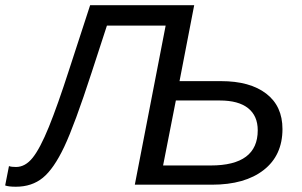

<svg xmlns="http://www.w3.org/2000/svg" viewBox="-73 -708 1159 736"><path d="M562 -609.9H336.9L278.3 -430.2Q212.9 -229 173.1 -145Q133.3 -61 91.3 -26.6Q49.3 7.8 -12.2 7.8Q-40.5 7.8 -53.2 2.9L-38.6 -71.3Q-29.3 -67.9 -11.7 -67.9Q23.9 -67.9 52.2 -103.3Q80.6 -138.7 114.3 -221.4Q147.9 -304.2 191.4 -439L272.5 -688H671.4L615.2 -397H773.9Q885.3 -397 947.5 -349.1Q1009.8 -301.3 1009.8 -213.4Q1009.8 -112.3 937.7 -56.2Q865.7 0 739.3 0H443.8ZM552.2 -73.7H734.9Q915 -73.7 915 -208.5Q915 -263.7 878.2 -293.2Q841.3 -322.8 769.5 -322.8H601.1Z"/></svg>

Font: Liberation Sans
Style: Italic
Weight: 400
Italic angle: -12°
Designer: Steve Matteson
Foundry: Ascender Corporation
Version: Version 2.1.5